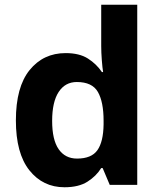

<svg xmlns="http://www.w3.org/2000/svg" viewBox="-20 -780 672 810"><path d="M252 10Q161 10 104 -61.5Q47 -133 47 -272Q47 -413 105 -484.5Q163 -556 257 -556Q315 -556 351 -533Q387 -510 410 -476H415Q412 -494 409.5 -526.5Q407 -559 407 -586V-760H559V0H443L413 -71H407Q386 -37 349 -13.5Q312 10 252 10ZM305 -111Q366 -111 391 -146.5Q416 -182 417 -255V-271Q417 -350 393 -392Q369 -434 304 -434Q255 -434 227.5 -392Q200 -350 200 -270Q200 -190 227.5 -150.5Q255 -111 305 -111Z"/></svg>

Font: Noto Sans Cherokee
Style: Bold
Weight: 700
Designer: Monotype Design Team
Foundry: Monotype Imaging Inc.
Version: Version 2.001; ttfautohint (v1.8.4.7-5d5b)